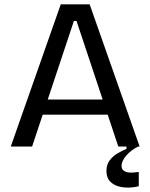

<svg xmlns="http://www.w3.org/2000/svg" viewBox="-20 -680 697 891"><path d="M30 0 262 -660H396L628 0H529L335 -583H323L129 0ZM140 -148V-218H529V-148ZM624 184Q603 190 576.5 190.5Q550 191 527 184Q504 177 489 160Q474 143 474 113Q474 85 488 65.5Q502 46 524 32.5Q546 19 567 11V-6H621V0Q587 17 565.5 42.5Q544 68 544 89Q544 103 552.5 110.5Q561 118 574 120Q587 122 600.5 120.5Q614 119 624 118Z"/></svg>

Font: Bricolage Grotesque
Style: Regular
Weight: 400
Designer: Mathieu Triay
Foundry: Atelier Triay
Version: Version 1.001;gftools[0.9.33.dev8+g029e19f]